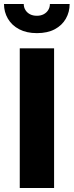

<svg xmlns="http://www.w3.org/2000/svg" viewBox="-25 -942 369 962"><path d="M74 -700V0H246V-700ZM-5 -922Q-5 -882 14.5 -848.5Q34 -815 71 -795.5Q108 -776 160 -776Q213 -776 249.5 -795.5Q286 -815 305 -848.5Q324 -882 324 -922H225Q225 -905 216.5 -891.5Q208 -878 193.5 -870.5Q179 -863 160 -863Q140 -863 125.5 -870.5Q111 -878 102.5 -891.5Q94 -905 94 -922Z"/></svg>

Font: Jost
Style: Bold
Weight: 700
Version: Version 3.710